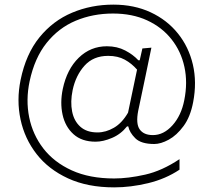

<svg xmlns="http://www.w3.org/2000/svg" viewBox="-20 -685 918 830"><path d="M473.5 125Q358.5 125 274 86Q189.5 47 138 -19.2Q86.5 -85.5 68.8 -168.5Q51 -251.5 69 -339.5Q92 -451.5 150.5 -523.5Q209 -595.5 291.8 -630.2Q374.5 -665 470 -665Q560 -665 631.2 -631.8Q702.5 -598.5 749.2 -540.2Q796 -482 813.8 -405.8Q831.5 -329.5 815 -243.5Q803 -180 773.5 -140Q744 -100 709.5 -81.2Q675 -62.5 647 -62.5Q590 -62.5 565 -87.2Q540 -112 534.5 -138.5H529Q502.5 -105 464.2 -88.8Q426 -72.5 393.5 -72.5Q333.5 -72.5 297.8 -104.8Q262 -137 250.5 -189.2Q239 -241.5 251.5 -301Q269.5 -386 320.5 -435.5Q371.5 -485 442 -485Q486.5 -485 521.2 -466.8Q556 -448.5 578 -424.5H584L595.5 -475.5L634.5 -479Q622 -420 609 -356Q596 -292 582 -227.5L577.5 -206.5Q566.5 -150 584 -125.5Q601.5 -101 641 -101Q687.5 -101 725.5 -143.2Q763.5 -185.5 776.5 -251.5Q792 -328 777.2 -395.8Q762.5 -463.5 721.2 -515.5Q680 -567.5 616 -597Q552 -626.5 468.5 -626.5Q381.5 -626.5 307.5 -595.5Q233.5 -564.5 181.5 -499.5Q129.5 -434.5 108 -333.5Q91 -253 106.2 -177.8Q121.5 -102.5 167.5 -43Q213.5 16.5 290.2 51.5Q367 86.5 473.5 86.5Q534 86.5 607.2 70Q680.5 53.5 756 3V48.5Q696 88.5 620.5 106.8Q545 125 473.5 125ZM401.5 -112.5Q437.5 -112.5 472.5 -132.8Q507.5 -153 533.5 -198L572.5 -384Q549.5 -410.5 519.5 -427Q489.5 -443.5 447.5 -443.5Q383.5 -443.5 345.5 -401.2Q307.5 -359 294 -295.5Q283.5 -244.5 291.8 -203Q300 -161.5 327.5 -137Q355 -112.5 401.5 -112.5Z"/></svg>

Font: Commissioner ExtraLight
Style: Italic
Weight: 200
Italic angle: -12°
Designer: Kostas Bartsokas
Foundry: Kostas Bartsokas
Version: Version 1.000; ttfautohint (v1.8.3)